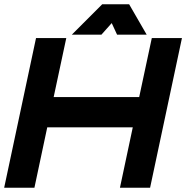

<svg xmlns="http://www.w3.org/2000/svg" viewBox="-24 -878 872 898"><path d="M-4.5 0 144.5 -700H286L227 -424H627L686 -700H827L678 0H537L597 -282.5H197L137 0ZM454 -858H580L662 -716H523.5L498.5 -770L450.5 -716H312Z"/></svg>

Font: Tourney Expanded Black
Style: Italic
Weight: 900
Width: 7
Italic angle: -12°
Designer: Tyler Finck
Foundry: Etcetera Type Co
Version: Version 1.010; ttfautohint (v1.8.3)